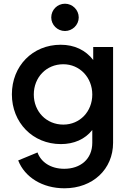

<svg xmlns="http://www.w3.org/2000/svg" viewBox="-20 -794 695 1034"><path d="M327 220C480 220 589 117 589 -25V-541H482V-471C441 -524 381 -553 307 -553C155 -553 44 -438 44 -286C44 -134 156 -18 308 -18C378 -18 438 -44 477 -94V-25C477 64 412 115 326 115C252 115 200 78 182 27L78 70C113 160 208 220 327 220ZM162 -285C162 -377 229 -448 321 -448C409 -448 477 -377 477 -285C477 -193 410 -123 321 -123C229 -123 162 -194 162 -285ZM256 -700C256 -660 289 -627 330 -627C370 -627 404 -660 404 -700C404 -741 370 -774 330 -774C289 -774 256 -741 256 -700Z"/></svg>

Font: Mluvka SemiBold
Style: Regular
Weight: 600
Designer: Modified by Jiří Krblich, Original typeface by Gumpita Rahayu
Foundry: Gumpita Rahayu & Jiří Krblich
Version: Version 2.000;Glyphs 3.1.1 (3134)